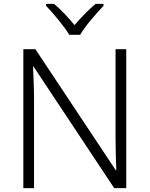

<svg xmlns="http://www.w3.org/2000/svg" viewBox="-20 -967 769 987"><path d="M336 -788H392C416 -831 475 -898 512 -937V-947H471C435 -917 395 -875 363 -838C333 -875 294 -917 258 -947H217V-937C254 -898 311 -831 336 -788ZM629 0V-714H574V-261C574 -206 576 -133 578 -92H575L162 -714H100V0H155V-451C155 -514 152 -572 150 -624H153L567 0Z"/></svg>

Font: Noto Sans Bengali Light
Style: Regular
Weight: 300
Designer: Jelle Bosma - Monotype Design Team
Foundry: Monotype Imaging Inc.
Version: Version 2.003